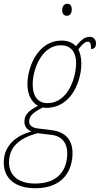

<svg xmlns="http://www.w3.org/2000/svg" viewBox="-67 -762 531 1022"><path d="M289 -678C303 -678 315 -688 315 -713C315 -733 304 -742 291 -742C274 -742 264 -728 264 -707C264 -687 275 -678 289 -678ZM121 240C274 240 319 139 319 53C319 -21 278 -60 209 -69L129 -79C108 -82 88 -94 88 -114C88 -141 102 -160 161 -190C166 -189 174 -188 179 -188C317 -188 366 -337 366 -423C366 -455 359 -482 350 -499C373 -529 386 -540 400 -540C411 -540 418 -533 418 -501C432 -501 444 -508 444 -531C444 -551 431 -566 412 -566C385 -566 367 -552 337 -516C318 -537 290 -546 261 -546C135 -546 79 -406 79 -313C79 -258 102 -217 135 -199C74 -167 63 -144 63 -113C63 -87 79 -71 100 -62C26 -43 -47 8 -47 103C-47 192 19 240 121 240ZM185 -213C138 -213 107 -246 107 -313C107 -391 154 -521 257 -521C305 -521 338 -492 338 -424C338 -355 298 -213 185 -213ZM120 215C24 215 -19 166 -19 103C-19 20 36 -27 133 -53L208 -44C264 -37 291 1 291 53C291 136 249 215 120 215Z"/></svg>

Font: Noto Serif Condensed Thin
Style: Italic
Weight: 100
Width: 3
Italic angle: -12°
Designer: Monotype Design Team
Foundry: Monotype Imaging Inc.
Version: Version 2.013